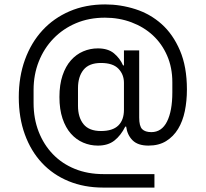

<svg xmlns="http://www.w3.org/2000/svg" viewBox="-20 -728 931 869"><path d="M679 121H447Q361 121 290.5 92Q220 63 170 9.5Q120 -44 92.5 -119.5Q65 -195 65 -288Q65 -381 93 -458Q121 -535 172 -590.5Q223 -646 295 -677Q367 -708 456 -708Q526 -708 593 -686.5Q660 -665 711.5 -619Q763 -573 794.5 -499.5Q826 -426 826 -323Q826 -271 816.5 -225Q807 -179 786 -144.5Q765 -110 732 -89.5Q699 -69 652 -69Q604 -69 580 -93Q556 -117 551 -155H547Q527 -115 498 -92Q469 -69 423 -69Q388 -69 356.5 -82.5Q325 -96 301 -123Q277 -150 263 -191.5Q249 -233 249 -289Q249 -345 263 -386.5Q277 -428 301 -455Q325 -482 356.5 -495.5Q388 -509 423 -509Q469 -509 496 -486.5Q523 -464 537 -432H541V-500H610V-196Q610 -157 623.5 -143.5Q637 -130 665 -130Q712 -130 736 -178Q760 -226 760 -310V-356Q760 -422 736.5 -476Q713 -530 672 -568Q631 -606 575 -627Q519 -648 455 -648Q383 -648 324 -623Q265 -598 222 -553.5Q179 -509 155.5 -449.5Q132 -390 132 -321V-262Q132 -191 155 -132Q178 -73 219.5 -30Q261 13 319 36.5Q377 60 448 60H679ZM437 -135Q490 -135 515.5 -160Q541 -185 541 -231V-353Q541 -391 516 -417Q491 -443 437 -443Q383 -443 358 -412Q333 -381 333 -329V-249Q333 -197 358 -166Q383 -135 437 -135Z"/></svg>

Font: IBM Plex Sans Thai Looped
Style: Regular
Weight: 400
Designer: Mike Abbink, Paul van der Laan, Pieter van Rosmalen, Ben Mitchell, Mark Frömberg
Foundry: Bold Monday
Version: Version 1.1